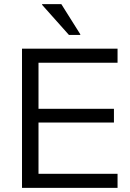

<svg xmlns="http://www.w3.org/2000/svg" viewBox="-20 -911 632 931"><path d="M550 0H86.7V-675H550V-606.7H166.7V-383.3H532.5V-316.7H166.7V-68.3H550ZM314.2 -741.7 184.2 -887.5V-890.8H277.5L369.2 -745V-741.7Z"/></svg>

Font: Funnel Display Light Light
Style: Regular
Weight: 300
Version: Version 1.000